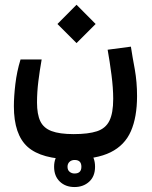

<svg xmlns="http://www.w3.org/2000/svg" viewBox="-20 -481 626 790"><path d="M279.3 174.3Q151.4 174.3 94.2 123.8Q37.1 73.2 37.1 -43.9Q37.1 -83 43.2 -135Q49.3 -187 64.5 -236.3H151.4Q143.1 -189.5 137.7 -145.5Q132.3 -101.6 132.3 -59.6Q132.3 -10.7 145.8 17.6Q159.2 45.9 192.1 58.3Q225.1 70.8 283.2 70.8Q343.3 70.8 378.9 59.1Q414.6 47.4 430.2 15.9Q445.8 -15.6 445.8 -74.2Q445.8 -118.2 438.7 -173.1Q431.6 -228 422.9 -276.4L518.6 -289.1Q524.9 -247.1 534.7 -195.3Q543.9 -143.1 543.9 -85.9Q543.9 1 518.6 58.8Q493.2 116.7 435.1 145.5Q377 174.3 279.3 174.3ZM294.9 -303.7 216.3 -382.3 294.9 -461.4 373.5 -382.3ZM286.6 288.6Q249.5 288.6 226.1 266.1Q202.6 243.7 202.6 205.1Q202.6 167 226.8 144.3Q251 121.6 286.6 121.6Q322.8 121.6 346.9 143.3Q371.1 165 371.1 205.1Q371.1 244.6 346.9 266.6Q322.8 288.6 286.6 288.6ZM286.6 232.9Q314.9 232.9 314.9 205.1Q314.9 177.2 287.1 177.2Q274.4 177.2 266.1 184.8Q257.8 192.4 257.8 205.1Q257.8 218.8 266.4 225.8Q274.9 232.9 286.6 232.9Z"/></svg>

Font: CaskaydiaMono NF
Style: Regular
Weight: 400
Designer: Aaron Bell
Foundry: Saja Typeworks
Version: Version 2111.001; ttfautohint (v1.8.4);Nerd Fonts 3.1.1